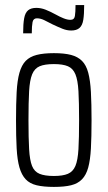

<svg xmlns="http://www.w3.org/2000/svg" viewBox="-20 -727 423 755"><path d="M192 8Q151 8 124 1.5Q97 -5 81 -22Q65 -39 56.5 -68.5Q48 -98 45.5 -143.5Q43 -189 43 -254Q43 -319 45.5 -365Q48 -411 56.5 -441Q65 -471 81 -487.5Q97 -504 124 -511Q151 -518 192 -518Q233 -518 259.5 -511Q286 -504 302.5 -487.5Q319 -471 327 -441Q335 -411 337.5 -365Q340 -319 340 -254Q340 -189 337.5 -143.5Q335 -98 327 -68.5Q319 -39 302.5 -22Q286 -5 259.5 1.5Q233 8 192 8ZM192 -35Q227 -35 247 -43.5Q267 -52 276.5 -74.5Q286 -97 288.5 -140.5Q291 -184 291 -254Q291 -325 288.5 -368.5Q286 -412 276.5 -435Q267 -458 247 -466.5Q227 -475 192 -475Q156 -475 136 -466.5Q116 -458 106.5 -435Q97 -412 94.5 -368.5Q92 -325 92 -254Q92 -184 94.5 -140.5Q97 -97 106 -74.5Q115 -52 135.5 -43.5Q156 -35 192 -35ZM71 -596Q71 -633 75 -655Q79 -677 90.5 -686.5Q102 -696 123 -696Q141 -696 159 -689Q177 -682 199 -670Q215 -661 230 -655Q245 -649 257 -649Q272 -649 274.5 -664Q277 -679 277 -707H311Q311 -671 307.5 -649Q304 -627 292.5 -617Q281 -607 260 -607Q243 -607 225.5 -614Q208 -621 187 -631Q168 -641 153.5 -648Q139 -655 125 -655Q111 -655 108 -640Q105 -625 105 -596Z"/></svg>

Font: Saira ExtraCondensed Light
Style: Regular
Weight: 300
Width: 2
Designer: Hector Gatti with collaboration of the Omnibus-Type team
Foundry: Omnibus-Type
Version: Version 1.101